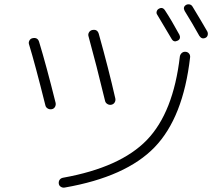

<svg xmlns="http://www.w3.org/2000/svg" viewBox="-20 -843 1040 895"><path d="M282.2 31.2Q272.5 33.2 263.7 27.8Q254.9 22.5 253.9 12.2Q252.9 2 258.3 -5.4Q263.7 -12.7 274.4 -14.6Q541 -62.5 664.6 -190.4Q788.1 -318.4 818.4 -580.1Q820.3 -589.8 827.6 -596.2Q835 -602.5 845.2 -601.6Q855.5 -600.6 861.3 -593.3Q867.2 -585.9 866.2 -576.2Q834 -294.9 700.7 -156.7Q567.4 -18.6 282.2 31.2ZM719.7 -801.8Q737.3 -812.5 749 -794.9Q779.3 -749 816.4 -680.7Q820.3 -672.9 818.4 -665Q816.4 -657.2 807.6 -653.3Q790 -644.5 780.3 -661.1Q752.9 -708 712.9 -774.4Q708 -781.2 710.4 -789.6Q712.9 -797.9 719.7 -801.8ZM847.7 -820.3Q855.5 -824.2 864.3 -822.3Q873 -820.3 877.9 -811.5Q918.9 -744.1 946.3 -696.3Q950.2 -688.5 948.2 -679.7Q946.3 -670.9 938.5 -667Q920.9 -658.2 909.2 -675.8Q876 -735.4 840.8 -792Q831.1 -810.5 847.7 -820.3ZM191.4 -352.5Q142.6 -547.9 115.2 -636.7Q112.3 -645.5 117.2 -654.3Q122.1 -663.1 131.8 -665Q155.3 -669.9 162.1 -648.4Q196.3 -536.1 239.3 -363.3Q241.2 -353.5 236.3 -344.7Q231.4 -335.9 221.2 -334Q210.9 -332 202.1 -337.4Q193.4 -342.8 191.4 -352.5ZM410.2 -703.1Q433.6 -708 440.4 -685.5Q486.3 -521.5 517.6 -383.8Q519.5 -374 514.6 -365.7Q509.8 -357.4 500 -355Q490.2 -352.5 481 -357.9Q471.7 -363.3 469.7 -373Q428.7 -543 392.6 -673.8Q389.6 -683.6 395 -692.4Q400.4 -701.2 410.2 -703.1Z"/></svg>

Font: Rounded-L Mgen+ 1mn light
Style: Regular
Weight: 200
Designer: [Source Han Sans]
Ryoko NISHIZUKA  (kana & ideographs); Paul D. Hunt (Latin, Greek & Cyrillic); Wenlong ZHANG  (bopomofo
Version: Version 1.059.20150602